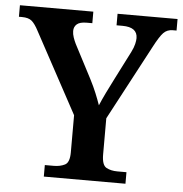

<svg xmlns="http://www.w3.org/2000/svg" viewBox="-54 -764 773 813"><g transform="rotate(5 333.0 -357.0)"><path d="M162 0V-49H200Q227 -49 247 -59Q267 -69 267 -112V-270L82 -612Q67 -641 53 -653Q39 -665 11 -665H-2V-714H310V-665H286Q257 -665 244.5 -654Q232 -643 232 -625Q232 -612 237 -597.5Q242 -583 248 -571L322 -429Q338 -398 349 -371Q360 -344 368 -321Q378 -345 393 -376Q408 -407 425 -440L485 -558Q495 -578 498.5 -593Q502 -608 502 -618Q502 -665 438 -665H413V-714H668V-665H652Q628 -665 612.5 -649Q597 -633 573 -587L404 -269V-115Q404 -70 423.5 -59.5Q443 -49 470 -49H509V0Z"/></g></svg>

Font: Noto Serif NP Hmong SemiBold
Style: Regular
Weight: 600
Designer: Dalton Maag Ltd
Foundry: Dalton Maag Ltd
Version: Version 1.001; ttfautohint (v1.8.4.7-5d5b)